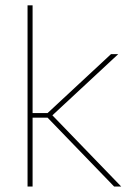

<svg xmlns="http://www.w3.org/2000/svg" viewBox="-20 -684 493 704"><path d="M424.5 0H398.5L154.5 -252.5H93V-269.5H154.5L387 -485.5H413.5L166 -255.5V-267.5ZM99.5 0H81V-664.5H99.5Z"/></svg>

Font: Anek Kannada Thin
Style: Regular
Weight: 250
Version: Version 1.003